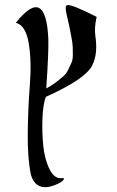

<svg xmlns="http://www.w3.org/2000/svg" viewBox="-20 -755 473 775"><path d="M105 -49Q91 -114 92 -215.5Q93 -317 100.5 -412Q108 -507 96 -580Q84 -653 44 -663Q165 -815 175 -599Q177 -550 167 -402Q167 -400 167 -398Q189 -410 206 -423Q223 -436 236 -447.5Q249 -459 256 -475Q263 -491 268.5 -502Q274 -513 274 -534Q274 -555 273.5 -567Q273 -579 268 -606.5Q263 -634 260 -648Q257 -662 249 -696Q241 -730 250 -734Q266 -740 370 -687Q360 -642 365 -609Q370 -576 367.5 -546.5Q365 -517 352 -490.5Q339 -464 293 -432.5Q247 -401 165 -364Q154 -336 151.5 -280Q149 -224 154.5 -168Q160 -112 180 -72Q200 -32 230 -36Q239 -37 238 -33Q236 -22 204 -9Q143 16 116 -24Q109 -35 105 -49Z"/></svg>

Font: HarSinai
Style: Regular
Weight: 400
Version: Version 1.1